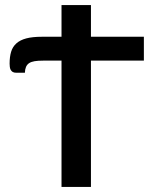

<svg xmlns="http://www.w3.org/2000/svg" viewBox="-20 -740 617 760"><path d="M549.5 -500H340V0H223.5V-500H150.5Q130.5 -500 117 -497.8Q103.5 -495.5 95.2 -490Q87 -484.5 83 -475.2Q79 -466 78.5 -452H45Q35.5 -452 30.2 -455.2Q25 -458.5 22.2 -463.8Q19.5 -469 18.8 -475.5Q18 -482 18 -488Q18 -515 24 -535Q30 -555 44.8 -568.2Q59.5 -581.5 84 -588Q108.5 -594.5 146 -594.5H223.5V-720H340V-594.5H549.5Z"/></svg>

Font: Lato SemiBold
Style: Regular
Weight: 600
Designer: Lukasz Dziedzic with Adam Twardoch and Botio Nikoltchev
Foundry: tyPoland Lukasz Dziedzic
Version: Version 2.015; 2015-08-06; http://www.latofonts.com/